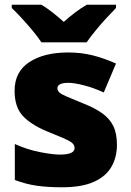

<svg xmlns="http://www.w3.org/2000/svg" viewBox="-20 -786 557 816"><path d="M477 -170Q477 -118 453.5 -77Q430 -36 378.5 -13Q327 10 243 10Q184 10 137.5 3.5Q91 -3 43 -21V-174Q96 -150 150 -139.5Q204 -129 235 -129Q297 -129 297 -157Q297 -169 287 -178Q277 -187 251.5 -198Q226 -209 179 -228Q110 -257 76 -294.5Q42 -332 42 -400Q42 -481 104.5 -522Q167 -563 270 -563Q325 -563 373 -551Q421 -539 473 -516L421 -393Q380 -412 338 -423Q296 -434 271 -434Q224 -434 224 -411Q224 -401 232.5 -393Q241 -385 265 -375Q289 -365 335 -346Q383 -327 414.5 -304.5Q446 -282 461.5 -250.5Q477 -219 477 -170ZM156 -606Q141 -629 118.5 -656Q96 -683 72.5 -708.5Q49 -734 30 -752V-766H156Q182 -750 203.5 -733Q225 -716 251 -693Q277 -716 300 -733.5Q323 -751 349 -766H473V-752Q456 -735 432.5 -709.5Q409 -684 386.5 -656.5Q364 -629 348 -606Z"/></svg>

Font: Noto Sans Georgian Black
Style: Regular
Weight: 900
Designer: Monotype Design Team, Akaki Razmadze
Foundry: Google LLC
Version: Version 2.005; ttfautohint (v1.8.4.7-5d5b)